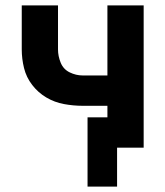

<svg xmlns="http://www.w3.org/2000/svg" viewBox="-20 -550 616 715"><path d="M416 145V0H515V-530H380V-269H288Q263 -269 239.5 -280.5Q216 -292 206 -316.5Q196 -341 196 -366V-530H61V-366Q61 -331 69.5 -296.5Q78 -262 100 -233.5Q122 -205 152.5 -187Q183 -169 218 -162.5Q253 -156 288 -156H380V-113H306V145Z"/></svg>

Font: Iosevka Sparkle Extrabold
Style: Regular
Weight: 800
Designer: Belleve Invis
Foundry: Belleve Invis
Version: Version 4.5.0; ttfautohint (v1.8.3)